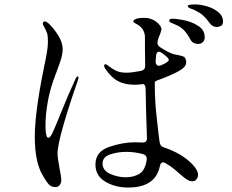

<svg xmlns="http://www.w3.org/2000/svg" viewBox="-20 -828 1040 861"><path d="M980 -731Q980 -717 971 -712Q962 -707 952 -707Q932 -707 920 -725Q904 -747 889.5 -759.5Q875 -772 852 -783Q845 -786 838 -788.5Q831 -791 826.5 -794Q822 -797 822 -800Q822 -805 830 -806.5Q838 -808 857 -808Q878 -808 907 -800Q936 -792 958 -774.5Q980 -757 980 -731ZM715 -167Q793 -141 840 -94Q868 -66 868 -44Q868 -33 861 -24Q854 -15 843 -15Q830 -15 816 -24.5Q802 -34 788 -46.5Q774 -59 767 -65Q747 -82 726 -94L723 -96Q715 -100 712 -100Q700 -100 697 -83Q677 13 555 13Q496 13 452 -13.5Q408 -40 408 -90Q408 -148 469 -169Q530 -190 585 -190Q606 -190 617 -189H620Q639 -189 639 -208Q634 -349 633 -430Q632 -451 620 -451Q615 -451 605 -449Q598 -448 583 -448Q539 -448 508.5 -464.5Q478 -481 452 -520Q447 -527 447 -533Q447 -540 453 -540Q456 -540 462.5 -535.5Q469 -531 471 -529Q485 -518 502.5 -510Q520 -502 548 -502Q570 -502 612 -510Q631 -514 631 -533Q630 -560 630 -609V-660Q630 -703 587 -723Q578 -728 578 -732Q578 -738 589.5 -743Q601 -748 628 -748Q657 -748 680.5 -730.5Q704 -713 704 -695Q704 -693 698 -675Q691 -661 688 -648L687 -644Q686 -641 686 -637Q686 -625 697 -617Q737 -591 759 -585Q768 -583 783.5 -580Q799 -577 805 -573Q811 -569 813 -561Q815 -555 815 -548Q815 -526 776 -506Q732 -484 692 -470Q674 -464 674 -458Q674 -379 682 -308Q690 -237 691 -227Q695 -196 696 -189Q698 -180 702 -175Q706 -170 715 -167ZM898 -661Q898 -647 889.5 -639Q881 -631 869 -631Q844 -631 833 -652Q820 -677 804 -693.5Q788 -710 761 -720Q755 -722 745 -727Q739 -730 739 -736Q739 -742 745 -743Q748 -744 754 -744Q773 -744 807 -737Q841 -730 869.5 -711.5Q898 -693 898 -661ZM332 -480Q332 -476 329 -467Q292 -362 265 -269Q238 -176 238 -138Q238 -123 247 -73Q255 -33 255 -22Q255 -8 248 1.5Q241 11 229 11Q210 11 199 -1Q188 -13 173 -39Q136 -99 136 -214Q136 -270 146.5 -348Q157 -426 173 -504Q177 -522 178 -530Q185 -561 190 -590.5Q195 -620 195 -641Q195 -666 191.5 -678Q188 -690 175 -713Q172 -719 172 -722Q172 -726 174.5 -729Q177 -732 181 -732Q187 -732 198 -723Q222 -700 241.5 -668.5Q261 -637 261 -608Q261 -588 254.5 -566Q248 -544 234 -507L220 -469Q202 -418 193 -364.5Q184 -311 184 -265Q184 -210 197 -210Q205 -210 216.5 -234.5Q228 -259 250 -314Q283 -397 319 -475Q323 -485 329 -485Q332 -485 332 -480ZM693 -596Q682 -596 680 -579L678 -553V-551Q678 -543 682 -538Q686 -533 693 -533L702 -535Q737 -550 737 -560Q737 -568 707 -590Q699 -596 693 -596ZM638 -112V-117Q638 -132 621 -137Q584 -147 547 -147Q507 -147 473.5 -135.5Q440 -124 440 -95Q440 -63 474.5 -48Q509 -33 544 -33Q579 -33 605 -48.5Q631 -64 638 -112Z"/></svg>

Font: Shippori Mincho B1
Style: Regular
Weight: 400
Designer: FONTDASU
Foundry: FONTDASU / Google Inc. / but / Adobe
Version: Version 3.110; ttfautohint (v1.8.3)